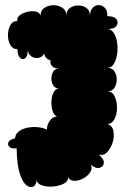

<svg xmlns="http://www.w3.org/2000/svg" viewBox="-20 -558 522 773"><path d="M47 39Q26 42 17.5 33Q9 24 14.5 13.5Q20 3 41 -1Q41 -17 54.5 -28Q68 -39 89 -43.5Q110 -48 132 -46Q154 -44 169 -36Q168 -53 180 -71Q192 -89 210 -88Q198 -93 192 -111Q186 -129 187 -150Q188 -171 196 -186.5Q204 -202 218 -202Q202 -202 194.5 -214Q187 -226 187 -242Q187 -258 194.5 -270Q202 -282 218 -282Q197 -282 188.5 -293Q180 -304 184 -315Q174 -317 166.5 -324.5Q159 -332 158 -343Q151 -328 135 -325Q119 -322 105.5 -331.5Q92 -341 92 -362Q93 -335 83 -325Q73 -315 62 -324Q51 -333 50 -360Q31 -360 21.5 -377Q12 -394 12 -416.5Q12 -439 21.5 -456.5Q31 -474 50 -473Q47 -487 59.5 -496.5Q72 -506 90.5 -510.5Q109 -515 124.5 -511.5Q140 -508 143 -495Q143 -516 159 -526.5Q175 -537 195.5 -537Q216 -537 231.5 -526.5Q247 -516 247 -495Q247 -516 261.5 -526Q276 -536 295 -536Q314 -536 328 -526Q342 -516 342 -495Q343 -517 354 -527.5Q365 -538 378.5 -537.5Q392 -537 402.5 -526Q413 -515 412 -493Q440 -493 449 -480Q458 -467 449 -454Q440 -441 412 -441Q428 -441 438 -425.5Q448 -410 451.5 -386.5Q455 -363 451.5 -340Q448 -317 438.5 -301Q429 -285 412 -285Q431 -285 440.5 -271Q450 -257 450 -238Q450 -219 440.5 -204.5Q431 -190 412 -190Q432 -190 441.5 -170Q451 -150 451 -124Q451 -98 441 -78.5Q431 -59 412 -59Q432 -53 436.5 -31.5Q441 -10 434 14Q427 38 412 54Q397 70 377 64Q399 82 398 97.5Q397 113 381.5 117.5Q366 122 345 105Q353 120 343.5 135Q334 150 316 160Q298 170 280 170Q262 170 254 156Q255 172 236.5 181.5Q218 191 193 193Q168 195 148 188Q128 181 127 165Q127 185 115.5 192.5Q104 200 88 189Q72 178 60 142Q48 106 47 39Z"/></svg>

Font: Rubik Bubbles
Style: Regular
Weight: 400
Designer: Hubert and Fischer, NaN
Foundry: Hubert and Fischer, NaN
Version: Version 2.200